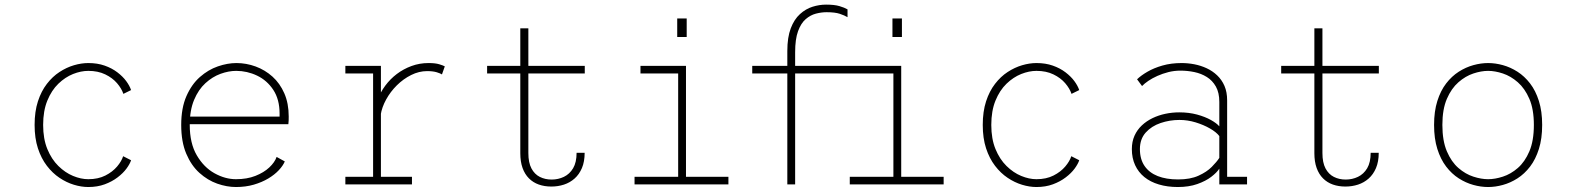

<svg xmlns="http://www.w3.org/2000/svg" viewBox="-20 -778 6620 810"><path d="M352.5 11Q323.5 11 292 1.5Q260.5 -8 231 -27.8Q201.5 -47.5 177.8 -78.5Q154 -109.5 140 -152.2Q126 -195 126 -251Q126 -307.5 140 -350.5Q154 -393.5 177.8 -424.2Q201.5 -455 231 -474.2Q260.5 -493.5 292 -502.8Q323.5 -512 352.5 -512Q391 -512 421.5 -501.2Q452 -490.5 475 -473Q498 -455.5 512.5 -435.8Q527 -416 533 -398L500.5 -382Q493 -404.5 473.8 -427Q454.5 -449.5 424 -464.2Q393.5 -479 352.5 -479Q321.5 -479 288.2 -465.8Q255 -452.5 226.2 -424.8Q197.5 -397 179.8 -353.8Q162 -310.5 162 -251Q162 -192 179.8 -149Q197.5 -106 226.2 -77.8Q255 -49.5 288.2 -35.8Q321.5 -22 352.5 -22Q394 -22 424.5 -37.5Q455 -53 474 -75.5Q493 -98 499.5 -119L533 -102Q528 -86.5 513.8 -67Q499.5 -47.5 476.2 -29.8Q453 -12 422 -0.5Q391 11 352.5 11Z M975.5 11Q937 11 896.5 -3.2Q856 -17.5 821.5 -48.5Q787 -79.5 765.8 -129.5Q744.5 -179.5 744.5 -251Q744.5 -322.5 766.5 -372.5Q788.5 -422.5 823.5 -453.2Q858.5 -484 899.2 -498Q940 -512 977.5 -512Q1019 -512 1058.5 -497.5Q1098 -483 1129.5 -454.8Q1161 -426.5 1179.5 -384.2Q1198 -342 1198 -286.5Q1198 -280 1197.8 -270.2Q1197.5 -260.5 1196.5 -254H769V-286H1159.5Q1159.5 -290.5 1159.5 -292.2Q1159.5 -294 1159.5 -298.5Q1159.5 -358.5 1133 -398.8Q1106.5 -439 1064.5 -459Q1022.5 -479 976.5 -479Q944.5 -479 910.2 -466.5Q876 -454 846.5 -427Q817 -400 798.8 -356.5Q780.5 -313 780.5 -251Q780.5 -173.5 810.2 -122.8Q840 -72 885 -47Q930 -22 975.5 -22Q1022 -22 1057.5 -36Q1093 -50 1116 -71.5Q1139 -93 1147 -116L1181.5 -97Q1174 -79 1156.2 -60Q1138.5 -41 1111.8 -25Q1085 -9 1050.8 1Q1016.5 11 975.5 11Z M1437 0V-32H1554V-468H1437V-500H1587V-371V-32H1718V0ZM1586 -293 1559.5 -297Q1561 -327.5 1573 -358.2Q1585 -389 1605.5 -416.8Q1626 -444.5 1654 -465.8Q1682 -487 1716 -499.5Q1750 -512 1788 -512Q1816 -512 1832.8 -507Q1849.5 -502 1856.5 -498L1844.5 -464Q1839 -468 1823 -473Q1807 -478 1782 -478Q1747.5 -478 1714.5 -461.5Q1681.5 -445 1654.2 -418Q1627 -391 1609 -358.2Q1591 -325.5 1586 -293Z M2175 -131.5V-658.5H2209V-132.5Q2209 -92 2222 -67.5Q2235 -43 2257.2 -31.8Q2279.5 -20.5 2307 -20.5Q2335 -20.5 2359 -32Q2383 -43.5 2397.8 -68.2Q2412.5 -93 2412.5 -133.5H2446.5Q2446.5 -96 2435 -69Q2423.5 -42 2404 -24.8Q2384.5 -7.5 2359.2 0.8Q2334 9 2306 9Q2277 9 2253 0.5Q2229 -8 2211.5 -25.5Q2194 -43 2184.5 -69.5Q2175 -96 2175 -131.5ZM2035 -468V-500H2447V-468Z M2657 0V-32H2841V-468H2682V-500H2874V-32H3053V0ZM2837 -700H2877V-622H2837Z M3565 0V-32H3749V-468H3454.5V-500H3782V-32H3961V0ZM3745 -700H3785V-622H3745ZM3301.5 0V-562.5Q3301.5 -620.5 3316 -658.5Q3330.5 -696.5 3354.8 -718.5Q3379 -740.5 3407.8 -749.5Q3436.5 -758.5 3465 -758.5Q3500.5 -758.5 3521.5 -752.2Q3542.5 -746 3555.5 -738.5V-705.5Q3543 -713 3522.8 -719.8Q3502.5 -726.5 3467 -726.5Q3445.5 -726.5 3422.2 -720.5Q3399 -714.5 3379 -697.2Q3359 -680 3346.8 -646.5Q3334.5 -613 3334.5 -557.5V0ZM3153.5 -468V-500H3550.5V-468Z M4352.5 11Q4323.5 11 4292 1.5Q4260.5 -8 4231 -27.8Q4201.5 -47.5 4177.8 -78.5Q4154 -109.5 4140 -152.2Q4126 -195 4126 -251Q4126 -307.5 4140 -350.5Q4154 -393.5 4177.8 -424.2Q4201.5 -455 4231 -474.2Q4260.5 -493.5 4292 -502.8Q4323.5 -512 4352.5 -512Q4391 -512 4421.5 -501.2Q4452 -490.5 4475 -473Q4498 -455.5 4512.5 -435.8Q4527 -416 4533 -398L4500.5 -382Q4493 -404.5 4473.8 -427Q4454.5 -449.5 4424 -464.2Q4393.5 -479 4352.5 -479Q4321.5 -479 4288.2 -465.8Q4255 -452.5 4226.2 -424.8Q4197.5 -397 4179.8 -353.8Q4162 -310.5 4162 -251Q4162 -192 4179.8 -149Q4197.5 -106 4226.2 -77.8Q4255 -49.5 4288.2 -35.8Q4321.5 -22 4352.5 -22Q4394 -22 4424.5 -37.5Q4455 -53 4474 -75.5Q4493 -98 4499.5 -119L4533 -102Q4528 -86.5 4513.8 -67Q4499.5 -47.5 4476.2 -29.8Q4453 -12 4422 -0.5Q4391 11 4352.5 11Z M4949 11Q4905 11 4869 0.2Q4833 -10.5 4807.8 -31Q4782.5 -51.5 4768.8 -81.2Q4755 -111 4755 -149Q4755 -180.5 4766.2 -205.5Q4777.5 -230.5 4797.2 -249Q4817 -267.5 4842.5 -279.8Q4868 -292 4896.8 -298Q4925.5 -304 4955 -304Q4995.5 -304 5029.8 -294.8Q5064 -285.5 5088.5 -271.8Q5113 -258 5124 -245V-348Q5124 -387 5109.5 -412.8Q5095 -438.5 5071.2 -453.2Q5047.5 -468 5018.5 -474Q4989.5 -480 4960 -480Q4934 -480 4909.2 -473.8Q4884.5 -467.5 4862.8 -457.8Q4841 -448 4824.5 -436.8Q4808 -425.5 4798 -415L4777 -443.5Q4793.5 -459.5 4820.5 -475.2Q4847.5 -491 4884 -501.5Q4920.5 -512 4965 -512Q4991.5 -512 5018.8 -506.8Q5046 -501.5 5070.8 -490Q5095.5 -478.5 5115 -460Q5134.5 -441.5 5145.8 -415.5Q5157 -389.5 5157 -354.5V-32H5241V0H5124V-66.5Q5113.5 -50 5090 -32Q5066.5 -14 5031 -1.5Q4995.5 11 4949 11ZM4950 -21Q5001.5 -21 5036.2 -36.8Q5071 -52.5 5092.2 -74Q5113.5 -95.5 5124 -112V-204Q5111.5 -220.5 5084.5 -236Q5057.5 -251.5 5023.8 -261.8Q4990 -272 4956 -272Q4914.5 -272 4876.2 -259Q4838 -246 4813.5 -218.8Q4789 -191.5 4789 -149Q4789 -106.5 4808.5 -78Q4828 -49.5 4864 -35.2Q4900 -21 4950 -21Z M5525 -131.5V-658.5H5559V-132.5Q5559 -92 5572 -67.5Q5585 -43 5607.2 -31.8Q5629.5 -20.5 5657 -20.5Q5685 -20.5 5709 -32Q5733 -43.5 5747.8 -68.2Q5762.5 -93 5762.5 -133.5H5796.5Q5796.5 -96 5785 -69Q5773.5 -42 5754 -24.8Q5734.5 -7.5 5709.2 0.8Q5684 9 5656 9Q5627 9 5603 0.5Q5579 -8 5561.5 -25.5Q5544 -43 5534.5 -69.5Q5525 -96 5525 -131.5ZM5385 -468V-500H5797V-468Z M6258 11Q6227.5 11 6195.8 2.2Q6164 -6.5 6134.2 -25.5Q6104.5 -44.5 6081 -75.2Q6057.5 -106 6043.8 -149.5Q6030 -193 6030 -251Q6030 -308.5 6043.8 -352Q6057.5 -395.5 6081 -426Q6104.5 -456.5 6134.2 -475.5Q6164 -494.5 6195.8 -503.2Q6227.5 -512 6258 -512Q6288.5 -512 6320.2 -503.2Q6352 -494.5 6381.8 -475.5Q6411.5 -456.5 6435 -426Q6458.5 -395.5 6472.2 -352Q6486 -308.5 6486 -251Q6486 -193 6472.2 -149.5Q6458.5 -106 6435 -75.2Q6411.5 -44.5 6381.8 -25.5Q6352 -6.5 6320.2 2.2Q6288.5 11 6258 11ZM6258 -22Q6287 -22 6320.2 -32.8Q6353.5 -43.5 6383.2 -69.2Q6413 -95 6432 -139.5Q6451 -184 6451 -251Q6451 -317 6432 -361Q6413 -405 6383.2 -431Q6353.5 -457 6320.2 -468Q6287 -479 6258 -479Q6229 -479 6195.8 -468Q6162.5 -457 6132.8 -431Q6103 -405 6084 -361Q6065 -317 6065 -251Q6065 -184 6084 -139.5Q6103 -95 6132.8 -69.2Q6162.5 -43.5 6195.8 -32.8Q6229 -22 6258 -22Z"/></svg>

Font: Trispace Thin Thin
Style: Regular
Weight: 250
Version: Version 1.210